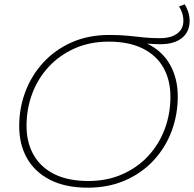

<svg xmlns="http://www.w3.org/2000/svg" viewBox="-20 -866 899 890"><path d="M387 4Q284 4 213 -32Q142 -68 105.5 -132Q69 -196 69 -281Q69 -366 98 -442Q127 -518 181.5 -577Q236 -636 313 -670Q390 -704 487 -704Q538 -704 576 -700Q614 -696 648 -692.5Q682 -689 720 -689Q773 -689 801.5 -710.5Q830 -732 830 -769Q830 -789 824.5 -805.5Q819 -822 810 -836L836 -846Q846 -831 852.5 -810.5Q859 -790 859 -770Q859 -718 823 -689.5Q787 -661 723 -661Q704 -661 689.5 -662Q675 -663 662 -664Q732 -630 768 -566.5Q804 -503 804 -419Q804 -334 775.5 -258Q747 -182 692.5 -123Q638 -64 560.5 -30Q483 4 387 4ZM390 -27Q476 -27 546.5 -58Q617 -89 667 -143Q717 -197 743.5 -267.5Q770 -338 770 -418Q770 -494 738 -551.5Q706 -609 642 -641Q578 -673 484 -673Q397 -673 327 -642Q257 -611 206.5 -557Q156 -503 129.5 -432.5Q103 -362 103 -282Q103 -206 135.5 -148.5Q168 -91 231.5 -59Q295 -27 390 -27Z"/></svg>

Font: Montserrat ExtraLight
Style: Italic
Weight: 200
Italic angle: -11.3°
Designer: Julieta Ulanovsky
Foundry: Julieta Ulanovsky
Version: Version 9.000; ttfautohint (v1.8.4.7-5d5b)